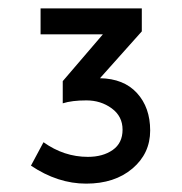

<svg xmlns="http://www.w3.org/2000/svg" viewBox="-20 -719 436 459"><path d="M77 -637V-699H319V-644L219 -532Q276 -531 307.5 -496.5Q339 -462 339 -407Q339 -352 296.5 -316Q254 -280 186 -280Q118 -280 54 -323L84 -379Q133 -344 190 -344Q226 -344 249.5 -360.5Q273 -377 273 -409Q273 -441 247 -460Q221 -479 186.5 -479Q152 -479 130 -472V-525L226 -637Z"/></svg>

Font: Montserrat_am3
Style: Regular
Weight: 400
Designer: Julieta Ulanovsky
Foundry: Julieta Ulanovsky, Armenina letters added by Vahan Hovhannisyan
Version: Version 2.001